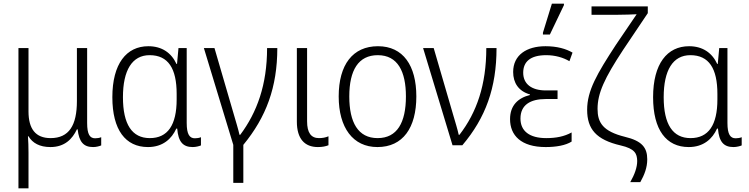

<svg xmlns="http://www.w3.org/2000/svg" viewBox="-20 -795 4101 1051"><path d="M81 236H136V40C136 8 135 -22 133 -49H136C158 -12 197 10 256 10C334 10 376 -34 401 -87H405C413 -17 438 10 490 10C507 10 525 5 534 1V-44C525 -40 512 -38 501 -38C472 -38 457 -59 457 -122V-532H401V-242C401 -109 358 -39 257 -39C175 -39 136 -89 136 -185V-532H81Z M790 10C871 10 920 -35 945 -91H950C956 -18 982 10 1035 10C1052 10 1071 5 1080 1V-44C1071 -40 1058 -38 1047 -38C1018 -38 1002 -59 1002 -122V-532H957L949 -445H946C918 -506 866 -542 792 -542C672 -542 595 -446 595 -263C595 -84 667 10 790 10ZM800 -39C703 -39 653 -114 653 -263C653 -410 703 -493 799 -493C901 -493 947 -420 947 -281V-251C947 -110 898 -39 800 -39Z M1257 206H1312V-2C1437 -154 1498 -317 1498 -532H1442C1442 -331 1387 -180 1295 -57H1291C1285 -85 1270 -134 1261 -165L1154 -532H1096L1257 -2Z M1720 10C1745 10 1763 6 1778 0V-49C1762 -42 1745 -39 1726 -39C1683 -39 1661 -68 1661 -131V-532H1605V-129C1605 -35 1648 10 1720 10Z M2259 -267C2259 -436 2187 -542 2049 -542C1911 -542 1834 -441 1834 -267C1834 -96 1912 10 2046 10C2186 10 2259 -96 2259 -267ZM1892 -267C1892 -411 1942 -493 2048 -493C2157 -493 2202 -404 2202 -267C2202 -124 2154 -39 2047 -39C1940 -39 1892 -125 1892 -267Z M2457 0H2511C2638 -150 2698 -314 2698 -532H2642C2642 -331 2590 -180 2495 -57H2491C2485 -86 2470 -134 2461 -165L2354 -532H2296Z M2952 -606H2990L3067 -767V-775H3001L2952 -616ZM2967 10C3024 10 3076 1 3109 -20V-70C3069 -48 3025 -39 2970 -39C2878 -39 2829 -78 2829 -146C2829 -220 2882 -253 2968 -253H3032V-300H2968C2890 -300 2844 -335 2844 -397C2844 -457 2883 -493 2970 -493C3019 -493 3063 -480 3097 -460L3114 -507C3078 -528 3029 -542 2966 -542C2863 -542 2789 -494 2789 -401C2789 -342 2818 -296 2881 -278V-275C2816 -259 2772 -218 2772 -143C2772 -54 2832 10 2967 10Z M3430 202H3485C3508 161 3523 122 3523 77C3523 12 3493 -24 3401 -46C3280 -76 3251 -124 3251 -199C3251 -285 3289 -367 3391 -522L3526 -723V-760H3218V-714H3355C3398 -714 3442 -716 3465 -717L3351 -549C3248 -391 3194 -299 3194 -194C3194 -88 3244 -30 3377 1C3456 19 3467 46 3468 86C3468 121 3454 160 3430 202Z M3750 10C3831 10 3880 -35 3905 -91H3910C3916 -18 3942 10 3995 10C4012 10 4031 5 4040 1V-44C4031 -40 4018 -38 4007 -38C3978 -38 3962 -59 3962 -122V-532H3917L3909 -445H3906C3878 -506 3826 -542 3752 -542C3632 -542 3555 -446 3555 -263C3555 -84 3627 10 3750 10ZM3760 -39C3663 -39 3613 -114 3613 -263C3613 -410 3663 -493 3759 -493C3861 -493 3907 -420 3907 -281V-251C3907 -110 3858 -39 3760 -39Z"/></svg>

Font: Noto Sans SemiCondensed Light
Style: Regular
Weight: 300
Width: 4
Designer: Monotype Design Team
Foundry: Monotype Imaging Inc.
Version: Version 2.013